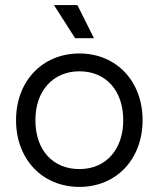

<svg xmlns="http://www.w3.org/2000/svg" viewBox="-20 -720 623 754"><path d="M284 -700H192L275 -570H349ZM43 -248C43 -95 146 14 292 14C437 14 540 -95 540 -248C540 -401 437 -510 292 -510C146 -510 43 -401 43 -248ZM119 -248C119 -363 188 -440 292 -440C395 -440 464 -365 464 -248C464 -132 395 -56 292 -56C188 -56 119 -130 119 -248Z"/></svg>

Font: Space Text
Style: Regular
Weight: 400
Designer: Florian Karsten (Space Text), Colophon Foundry (Space Mono)
Foundry: Florian Karsten
Version: Version 1.003;PS 001.003;hotconv 1.0.88;makeotf.lib2.5.64775